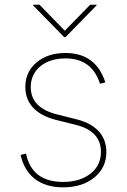

<svg xmlns="http://www.w3.org/2000/svg" viewBox="-20 -777 533 808"><path d="M66.8 0ZM245.7 11.4Q207.4 11.4 177.2 1.8Q147 -7.8 124.6 -25.7Q102.3 -43.7 87.9 -68.9Q73.5 -94.1 66.8 -125L89.5 -130.7Q114 -11.4 245.7 -11.4Q316.4 -11.4 360.8 -46.2Q404.8 -80.6 404.8 -137.8Q404.8 -225.1 299.7 -251.4L214.5 -272.7Q181.5 -281.2 157.5 -294.6Q133.5 -307.9 117.7 -325.6Q101.9 -343.4 94.3 -364.7Q86.6 -386 86.6 -410.5Q86.6 -474.8 133.9 -514.2Q181.1 -554 255.7 -554Q383.2 -554 423.3 -430.4L400.6 -424.7Q366.8 -531.2 255.7 -531.2Q223.7 -531.2 196.9 -522.9Q170.1 -514.6 150.6 -498.8Q131 -483 120.2 -460.6Q109.4 -438.2 109.4 -410.5Q109.4 -323.2 220.2 -295.5L305.4 -274.1Q336.6 -266 359.7 -252.7Q382.8 -239.3 397.9 -221.8Q413 -204.2 420.3 -182.9Q427.6 -161.6 427.6 -137.8Q427.6 -71 376.8 -29.8Q326 11.4 245.7 11.4ZM255.7 -620.7H250L119.3 -754.3V-757.1H146.3L252.8 -647.7L359.4 -757.1H386.4V-754.3Z"/></svg>

Font: Linik Sans Thin
Style: Regular
Weight: 100
Designer: Fonts by Rasmus Andersson / Changes by Cristiano Sobral with parts from Marc Monis
Foundry: rsms
Version: Version 3.020; ttfautohint (v1.6)